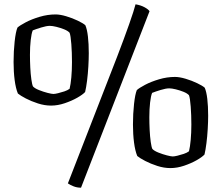

<svg xmlns="http://www.w3.org/2000/svg" viewBox="-20 -775 1029 891"><path d="M217 -285Q187 -285 156 -295Q125 -305 100 -318Q75 -331 63 -341Q53 -365 48 -403.5Q43 -442 43 -487Q43 -537 48 -582.5Q53 -628 61 -647Q72 -657 99.5 -671.5Q127 -686 164 -697Q201 -708 238 -708Q259 -708 287.5 -699.5Q316 -691 341 -679Q366 -667 376 -658Q384 -640 388 -606Q392 -572 392 -528Q392 -501 390 -466.5Q388 -432 384 -400.5Q380 -369 375 -348Q364 -336 338.5 -321.5Q313 -307 280.5 -296Q248 -285 217 -285ZM228 -339Q235 -339 249.5 -342.5Q264 -346 279 -351Q294 -356 303 -363Q308 -383 311 -416Q314 -449 314 -487Q314 -531 311 -570.5Q308 -610 303 -623Q295 -632 277.5 -639Q260 -646 241.5 -650.5Q223 -655 211 -655Q196 -655 171.5 -647.5Q147 -640 132 -634Q126 -620 122.5 -589Q119 -558 119 -521Q119 -493 120.5 -462Q122 -431 125.5 -406.5Q129 -382 133 -374Q141 -365 161 -357Q181 -349 200.5 -344Q220 -339 228 -339ZM356 96Q337 96 321 89.5Q305 83 295 76L524 -513Q557 -599 579.5 -663Q602 -727 609 -755Q633 -751 650.5 -741.5Q668 -732 674 -723ZM771 5Q741 5 710 -5Q679 -15 654 -28Q629 -41 617 -51Q607 -75 602 -113.5Q597 -152 597 -197Q597 -247 602 -292.5Q607 -338 615 -357Q626 -367 653.5 -381.5Q681 -396 718 -407Q755 -418 792 -418Q813 -418 841.5 -409.5Q870 -401 895 -389Q920 -377 930 -368Q938 -350 942 -316Q946 -282 946 -238Q946 -211 944 -176.5Q942 -142 938 -110.5Q934 -79 929 -58Q918 -46 892.5 -31.5Q867 -17 834.5 -6Q802 5 771 5ZM782 -49Q789 -49 803.5 -52.5Q818 -56 833 -61Q848 -66 857 -73Q862 -93 865 -126Q868 -159 868 -197Q868 -241 865 -280.5Q862 -320 857 -333Q849 -342 831.5 -349Q814 -356 795.5 -360.5Q777 -365 765 -365Q750 -365 725.5 -357.5Q701 -350 686 -344Q680 -330 676.5 -299Q673 -268 673 -231Q673 -203 674.5 -172Q676 -141 679.5 -116.5Q683 -92 687 -84Q695 -75 715 -67Q735 -59 754.5 -54Q774 -49 782 -49Z"/></svg>

Font: Texturina
Style: Regular
Weight: 400
Designer: Guillermo Torres Carreño
Foundry: Omnibus-Type
Version: Version 1.002; ttfautohint (v1.8.3)